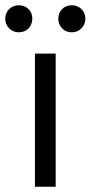

<svg xmlns="http://www.w3.org/2000/svg" viewBox="-56 -711 345 731"><path d="M156 0H77V-507H156ZM254 -676.5Q269 -662 269 -640Q269 -618 254 -603Q239 -588 217 -588Q195 -588 180.5 -603Q166 -618 166 -640Q166 -662 180.5 -676.5Q195 -691 217 -691Q239 -691 254 -676.5ZM52.5 -676.5Q67 -662 67 -640Q67 -618 52.5 -603Q38 -588 16 -588Q-6 -588 -21 -603Q-36 -618 -36 -640Q-36 -662 -21 -676.5Q-6 -691 16 -691Q38 -691 52.5 -676.5Z"/></svg>

Font: Hind Siliguri
Style: Regular
Weight: 400
Designer: Jyotish Sonowal
Foundry: Indian Type Foundry
Version: Version 1.001;PS 1.0;hotconv 1.0.86;makeotf.lib2.5.63406; tt